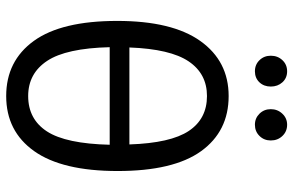

<svg xmlns="http://www.w3.org/2000/svg" viewBox="-182 -744 938 614"><g transform="rotate(90 287.0 -437.0)"><path d="M158.2 -834Q158.2 -856 172.4 -871.1Q186.5 -886.2 208 -886.2Q229.5 -886.2 243.2 -871.1Q256.8 -856 256.8 -834Q256.8 -812 243.2 -797.6Q229.5 -783.2 208 -783.2Q186.5 -783.2 172.4 -797.9Q158.2 -812.5 158.2 -834ZM378.9 -783.2Q357.9 -783.2 343.5 -797.9Q329.1 -812.5 329.1 -834Q329.1 -855.5 343.5 -870.8Q357.9 -886.2 378.9 -886.2Q400.4 -886.2 414.8 -871.1Q429.2 -856 429.2 -834Q429.2 -812.5 414.8 -797.9Q400.4 -783.2 378.9 -783.2ZM287.1 -699.2Q399.9 -699.2 463.4 -611.1Q526.9 -522.9 526.9 -344.2Q526.9 -167 463.4 -77.4Q399.9 12.2 287.1 12.2Q174.8 12.2 110.8 -76.2Q46.9 -164.6 46.9 -342.8Q46.9 -518.6 111.3 -608.9Q175.8 -699.2 287.1 -699.2ZM287.1 -629.9Q215.8 -629.9 176.3 -571.3Q136.7 -512.7 131.8 -381.8H441.9Q437.5 -513.7 398.7 -571.8Q359.9 -629.9 287.1 -629.9ZM287.1 -58.1Q361.3 -58.1 400.4 -118.4Q439.5 -178.7 442.9 -318.8H130.9Q134.3 -179.7 174.6 -118.9Q214.8 -58.1 287.1 -58.1Z"/></g></svg>

Font: Fira Sans Compressed Book
Style: Regular
Weight: 350
Width: 1
Designer: Carrois Corporate & Edenspiekermann AG
Foundry: Carrois Corporate GbR & Edenspiekermann AG
Version: Version 4.203;PS 004.203;hotconv 1.0.88;makeotf.lib2.5.64775